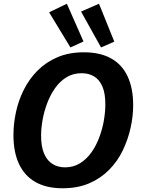

<svg xmlns="http://www.w3.org/2000/svg" viewBox="-20 -996 757 1028"><path d="M315 12Q229 12 170.5 -21Q112 -54 82 -117.5Q52 -181 52 -273Q52 -333 65.5 -396Q79 -459 108 -516.5Q137 -574 182 -619Q227 -664 288.5 -690Q350 -716 429 -716Q516 -716 574.5 -683.5Q633 -651 663 -587.5Q693 -524 693 -433Q693 -373 679 -310.5Q665 -248 637 -190Q609 -132 564 -86.5Q519 -41 457.5 -14.5Q396 12 315 12ZM328 -100Q374 -100 409.5 -122.5Q445 -145 470.5 -181.5Q496 -218 512.5 -263Q529 -308 536.5 -353Q544 -398 544 -437Q544 -497 528 -533.5Q512 -570 483.5 -587Q455 -604 417 -604Q371 -604 335.5 -582Q300 -560 274.5 -523.5Q249 -487 232.5 -443Q216 -399 208 -354Q200 -309 200 -270Q200 -210 216.5 -172.5Q233 -135 262 -117.5Q291 -100 328 -100ZM357 -742 243 -930 338 -976 427 -774ZM521 -742 414 -934 510 -976 592 -773Z"/></svg>

Font: Bitter Thin
Style: Bold Italic
Weight: 700
Italic angle: -9°
Version: Version 3.021